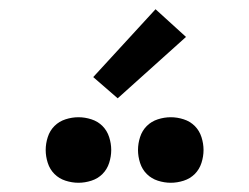

<svg xmlns="http://www.w3.org/2000/svg" viewBox="-20 -1005 540 416"><path d="M350 -609Q336 -609 322 -613.5Q308 -618 298 -628Q288 -638 283.5 -652Q279 -666 279 -680Q279 -694 283.5 -708Q288 -722 298 -732Q308 -742 322 -746.5Q336 -751 350 -751Q364 -751 378 -746.5Q392 -742 402 -732Q412 -722 416.5 -708Q421 -694 421 -680Q421 -666 416.5 -652Q412 -638 402 -628Q392 -618 378 -613.5Q364 -609 350 -609ZM150 -609Q136 -609 122 -613.5Q108 -618 98 -628Q88 -638 83.5 -652Q79 -666 79 -680Q79 -694 83.5 -708Q88 -722 98 -732Q108 -742 122 -746.5Q136 -751 150 -751Q164 -751 178 -746.5Q192 -742 202 -732Q212 -722 216.5 -708Q221 -694 221 -680Q221 -666 216.5 -652Q212 -638 202 -628Q192 -618 178 -613.5Q164 -609 150 -609ZM235 -792 182 -838 317 -985 383 -925Z"/></svg>

Font: Iosevka Slab Semibold
Style: Regular
Weight: 600
Monospace: yes
Designer: Belleve Invis
Foundry: Belleve Invis
Version: Version 11.1.1; ttfautohint (v1.8.3)